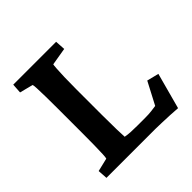

<svg xmlns="http://www.w3.org/2000/svg" viewBox="-157 -701 835 835"><g transform="rotate(-45 261.0 -283.5)"><path d="M475.6 5.9Q454.1 3.9 428.7 2.9Q403.3 2 380.4 1Q357.4 0 341.8 0H41L38.1 -44.9L99.6 -59.6Q101.6 -64.5 102.5 -85Q103.5 -105.5 104 -137.7Q104.5 -169.9 104.5 -208V-364.3Q104.5 -404.3 104 -436Q103.5 -467.8 102.5 -488.3Q101.6 -508.8 99.6 -512.7L38.1 -528.3L41 -573.2H304.7L307.6 -526.4L226.6 -512.7Q225.6 -509.8 224.1 -490.7Q222.7 -471.7 221.7 -439.5Q220.7 -407.2 220.7 -364.3V-208Q220.7 -153.3 221.7 -117.7Q222.7 -82 223.6 -70.3Q239.3 -67.4 256.3 -66.4Q273.4 -65.4 297.9 -65.4H343.8Q367.2 -65.4 383.3 -67.4Q399.4 -69.3 412.1 -71.3L465.8 -173.8L520.5 -160.2Z"/></g></svg>

Font: Crimson Pro SemiBold
Style: Regular
Weight: 600
Designer: Jacques Le Bailly
Foundry: Baron von Fonthausen
Version: Version 1.003